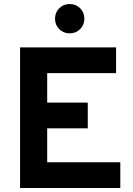

<svg xmlns="http://www.w3.org/2000/svg" viewBox="-20 -936 664 956"><path d="M379 -791Q358 -770 327 -770Q296 -770 275 -791Q254 -812 254 -843Q254 -874 275 -895Q296 -916 327 -916Q358 -916 379 -895Q400 -874 400 -843Q400 -812 379 -791ZM80 0V-700H558V-572H215V-425H417V-297H215V-128H579V0Z"/></svg>

Font: ReCut ExtraBold
Style: Regular
Weight: 800
Designer: Giant Group (for alternate capitals set)
Version: Version 2.002;FEAKit 1.0